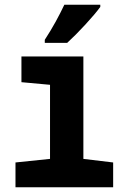

<svg xmlns="http://www.w3.org/2000/svg" viewBox="-20 -786 540 806"><path d="M262 -606Q297 -638 338.5 -683Q380 -728 401 -757V-766H250Q234 -732 214 -695.5Q194 -659 168 -619V-606ZM455 0V-104L330 -119V-549H70V-441L190 -430V-119L45 -104V0Z"/></svg>

Font: Noto Sans Mono UI Condensed ExtraBold
Style: Regular
Weight: 800
Width: 3
Designer: Monotype Design team
Foundry: Monotype Imaging Inc.
Version: 1.000